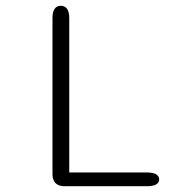

<svg xmlns="http://www.w3.org/2000/svg" viewBox="-20 -644 659 664"><path d="M489 -47.5H219.5V-582.5C219.5 -609.5 209 -624 190.5 -624C171.5 -624 161.5 -609.5 161.5 -582.5V-41.5C161.5 -14.5 176 0 203 0H489C516 0 530.5 -8.5 530.5 -23.5C530.5 -39 516 -47.5 489 -47.5Z"/></svg>

Font: RTM Light Light
Style: Regular
Weight: 300
Designer: after Tyler Finck
Foundry: An Endless Supply
Version: Version 1.000;Glyphs 3.2.1 (3258)